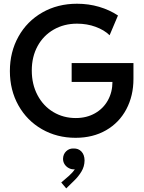

<svg xmlns="http://www.w3.org/2000/svg" viewBox="-20 -748 791 1053"><path d="M34.2 -358.4Q34.2 -462.9 81.1 -547.1Q127.9 -631.3 211.9 -679.4Q295.9 -727.5 402.3 -727.5Q465.8 -727.5 523.2 -710.7Q580.6 -693.8 627 -663.1L581.1 -554.7Q551.8 -583.5 504.6 -600.8Q457.5 -618.2 402.3 -618.2Q331.1 -618.2 274.4 -585.7Q217.8 -553.2 186 -494.9Q154.3 -436.5 154.3 -361.3Q154.3 -285.6 185.8 -226.1Q217.3 -166.5 272.5 -133.5Q327.6 -100.6 395.5 -100.6Q455.1 -100.6 501 -126.7Q546.9 -152.8 571.8 -198Q596.7 -243.2 596.7 -298.8H373V-402.3H711.9V-315.4Q711.9 -222.7 672.9 -148.9Q633.8 -75.2 561.8 -33.7Q489.7 7.8 394.5 7.8Q292.5 7.8 210.2 -39.3Q127.9 -86.4 81.1 -169.9Q34.2 -253.4 34.2 -358.4ZM315.9 252.9 358.9 215.8Q380.9 195.8 390.1 180.2Q388.2 180.7 383.3 180.7Q369.6 180.7 356.2 173.3Q342.8 166 334.2 152.8Q325.7 139.6 325.7 123Q326.2 97.7 343 81.5Q359.9 65.4 383.3 66.4Q409.7 65.4 426.5 83Q443.4 100.6 443.8 131.8Q443.4 165.5 426.3 193.4Q409.2 221.2 388.2 241.2L343.3 285.2Z"/></svg>

Font: Reddit Sans Fudge SemiBold
Style: Regular
Weight: 600
Designer: Stephen Hutchings
Foundry: Reddit
Version: Version 1.011